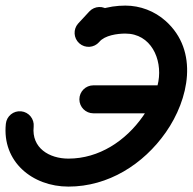

<svg xmlns="http://www.w3.org/2000/svg" viewBox="-39 -623 696 693"><path d="M354.8 -584.2C334.4 -603.2 302.4 -602 283.4 -581.6C270.2 -567.3 257 -553.1 243.8 -538.8C224.8 -518.4 226 -486.4 246.4 -467.4C266.9 -448.5 298.8 -449.7 317.8 -470.1C331 -484.3 344.2 -498.6 357.5 -512.8C376.4 -533.3 375.2 -565.2 354.8 -584.2ZM319.5 -472C339.3 -495.6 384.6 -501.8 413.5 -501.8C505.8 -501.8 547 -410 532.7 -329.1C524.6 -283.5 503.2 -241 476.9 -203.4C414.8 -114.8 318.7 -50.5 208 -50.5C138.6 -50.5 74.5 -88.9 82.5 -165.8C85.4 -193.5 65.2 -218.4 37.5 -221.2C9.8 -224.1 -15.1 -204 -17.9 -176.2C-32.2 -39.2 78.2 50.5 208 50.5C351.8 50.5 478.6 -29.8 559.6 -145.5C642.6 -264.1 680.1 -438.9 558.9 -547.3C519 -583 467.1 -602.8 413.5 -602.8C352.8 -602.8 282.5 -585.1 242.1 -536.9C224.2 -515.5 227 -483.7 248.3 -465.8C269.7 -447.8 301.5 -450.6 319.5 -472ZM298 -214C386.7 -214 475.3 -214 564 -214C591.9 -214 614.5 -236.6 614.5 -264.5C614.5 -292.4 591.9 -315 564 -315C475.3 -315 386.7 -315 298 -315C270.1 -315 247.5 -292.4 247.5 -264.5C247.5 -236.6 270.1 -214 298 -214Z"/></svg>

Font: FRB American Cursive Guidelines Ultra
Style: Bold Italic
Weight: 1000
Italic angle: -25°
Version: Version 2.0;Modular Font Editor K font №1